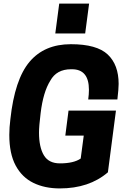

<svg xmlns="http://www.w3.org/2000/svg" viewBox="-20 -1040 713 1073"><path d="M478 -853ZM456 -853H289L311 -1020H478ZM314 13Q230 13 166.5 -18Q103 -49 67.5 -115Q32 -181 32 -286Q32 -327 38 -374Q62 -596 145 -694.5Q228 -793 376 -793Q521 -793 582 -735.5Q643 -678 643 -571Q643 -544 636 -484H473Q477 -513 477 -538Q477 -653 382 -653H377Q296 -653 261 -589Q221 -525 207 -407Q198 -335 198 -299Q198 -218 225 -172.5Q252 -127 315 -127Q392 -127 431 -154L448 -282H345L363 -422H628L583 -77Q478 13 314 13Z"/></svg>

Font: Tanohe Sans
Style: Bold Italic
Weight: 700
Designer: Village Type and Design LLC & Cristiano Sobral
Foundry: Cooper Hewitt Smithsonian Design Museum
Version: Version 1.00;September 29, 2021;FontCreator 13.0.0.2655 64-b